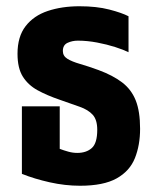

<svg xmlns="http://www.w3.org/2000/svg" viewBox="-20 -581 498 614"><path d="M236 13Q188 13 139 2Q90 -9 50 -25V-241H171V-105Q184 -100 198.5 -96Q213 -92 227 -92Q256 -92 273.5 -107.5Q291 -123 291 -166Q291 -198 276.5 -214Q262 -230 235 -239.5Q208 -249 171 -262Q130 -276 100 -292.5Q70 -309 53 -336Q36 -363 36 -409Q36 -464 62 -497.5Q88 -531 133 -546Q178 -561 234 -561Q289 -561 329.5 -550.5Q370 -540 391 -529V-414Q375 -422 348.5 -430.5Q322 -439 290.5 -445Q259 -451 229 -451Q211 -451 196 -444Q181 -437 181 -418Q181 -402 195.5 -393Q210 -384 236 -376.5Q262 -369 295 -357Q341 -340 370.5 -317.5Q400 -295 414 -260Q428 -225 428 -169Q428 -117 411.5 -75.5Q395 -34 353 -10.5Q311 13 236 13Z"/></svg>

Font: Noto Sans Thai ExtCond ExtBd
Style: Regular
Weight: 800
Width: 2
Designer: Monotype Design Team
Foundry: Monotype Imaging Inc.
Version: Version 2.002; ttfautohint (v1.8.4.7-5d5b)